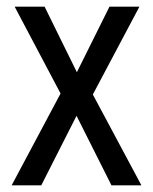

<svg xmlns="http://www.w3.org/2000/svg" viewBox="-20 -557 460 577"><path d="M162 -276 15 0H104L210 -209L315 0H405L259 -273L399 -537H309L211 -340L114 -537H24Z"/></svg>

Font: Noto Sans Condensed
Style: Regular
Weight: 400
Width: 3
Designer: Monotype Design Team
Foundry: Monotype Imaging Inc.
Version: Version 2.013